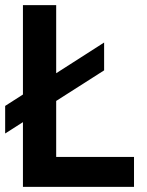

<svg xmlns="http://www.w3.org/2000/svg" viewBox="-20 -725 570 745"><path d="M69 0V-705H198V-42L120 -116H500V0ZM0 -207V-314L384 -560V-452Z"/></svg>

Font: TikTok Sans 24pt SemiBold
Style: Regular
Weight: 600
Version: Version 4.000